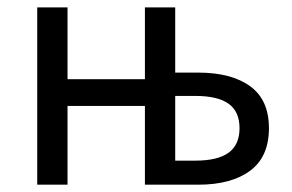

<svg xmlns="http://www.w3.org/2000/svg" viewBox="-20 -506 799 526"><path d="M82 0V-485.8H165V-289.1H377V-485.8H460V-307.1H522.9Q613.8 -307.1 665.3 -269.8Q716.8 -232.4 716.8 -154.8Q716.8 -76.7 665.3 -38.3Q613.8 0 522.9 0H377V-215.8H165V0ZM460 -65.9H515.1Q576.2 -65.9 606.2 -87.6Q636.2 -109.4 636.2 -154.8Q636.2 -200.2 606.4 -221.7Q576.7 -243.2 515.1 -243.2H460Z"/></svg>

Font: Source Sans Pro
Style: Regular
Weight: 400
Designer: Paul D. Hunt
Foundry: Adobe Systems Incorporated
Version: Version 3.006;hotconv 1.0.111;makeotfexe 2.5.65597